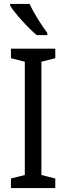

<svg xmlns="http://www.w3.org/2000/svg" viewBox="-20 -963 340 983"><path d="M131 -943H32V-934C57 -893 126 -818 168 -783H222V-795C193 -832 152 -898 131 -943ZM263 0V-49L192 -67V-647L263 -665V-714H36V-665L107 -647V-67L36 -49V0Z"/></svg>

Font: Noto Sans Sinhala Condensed
Style: Regular
Weight: 400
Width: 3
Designer: Jelle Bosma - Monotype Design Team
Foundry: Monotype Imaging Inc.
Version: Version 2.006